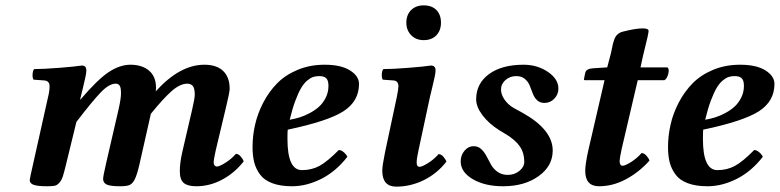

<svg xmlns="http://www.w3.org/2000/svg" viewBox="-20 -678 2880 709"><path d="M277.8 -318.8 275.9 -310.1H276.9Q341.3 -385.7 382.3 -412.4Q423.3 -439 461.9 -439Q504.4 -439 530.3 -417.2Q556.2 -395.5 556.2 -353Q556.2 -346.7 555.2 -340.8Q644 -439 734.9 -439Q780.3 -439 804.2 -415.8Q828.1 -392.6 828.1 -350.1Q828.1 -337.9 814.9 -283.2L776.9 -124Q769 -88.9 769 -77.1Q769 -71.3 772.5 -67.1Q775.9 -63 780.8 -63Q789.6 -63 811.5 -76.4Q833.5 -89.8 851.1 -109.9Q860.4 -109.9 868.7 -100.3Q877 -90.8 879.9 -82Q846.2 -39.1 800.3 -14.6Q754.4 9.8 705.1 9.8Q672.9 9.8 658.4 -2.4Q644 -14.6 644 -45.9Q644 -75.7 652.8 -115.2L689.9 -274.9Q699.2 -315.4 699.2 -328.1Q699.2 -352.5 691.7 -360.8Q684.1 -369.1 671.9 -369.1Q645 -369.1 613.8 -341.6Q582.5 -314 537.1 -257.8L495.1 -71.8Q486.3 -33.2 478 -16.6Q469.7 0 459 4.9Q448.2 9.8 424.8 9.8Q386.2 9.8 373.5 3.2Q360.8 -3.4 360.8 -17.1Q360.8 -27.3 371.1 -71.8L418 -274.9Q426.8 -313.5 426.8 -334Q426.8 -354.5 421.9 -361.8Q417 -369.1 407.2 -369.1Q382.8 -369.1 351.6 -336.4Q320.3 -303.7 262.2 -228L224.1 -71.8Q216.8 -41.5 212.2 -27.1Q207.5 -12.7 199.2 -3.2Q190.9 6.3 181.4 8.1Q171.9 9.8 152.8 9.8Q119.6 9.8 104.7 4.6Q89.8 -0.5 89.8 -13.2Q89.8 -18.6 102.1 -71.8L160.2 -332Q163.1 -346.7 163.1 -358.9Q163.1 -379.4 144 -380.9L104 -383.8Q99.6 -390.1 100.3 -403.6Q101.1 -417 106 -422.9Q139.6 -422.9 198.5 -427.5Q257.3 -432.1 282.2 -436Q298.8 -436 298.8 -418Q298.8 -410.2 295.9 -395.5Q293 -380.9 286.9 -356.2Q280.8 -331.5 277.8 -318.8Z M1192.9 -360.8Q1192.9 -380.9 1184.8 -388.9Q1176.8 -397 1158.7 -397Q1146.5 -397 1136.5 -393.8Q1126.5 -390.6 1114.5 -380.6Q1102.5 -370.6 1092.3 -353.5Q1082 -336.4 1070.8 -306.6Q1059.6 -276.9 1049.8 -235.8Q1067.4 -238.8 1085.2 -244.1Q1103 -249.5 1123 -260Q1143.1 -270.5 1158 -283.9Q1172.9 -297.4 1182.9 -317.4Q1192.9 -337.4 1192.9 -360.8ZM1042.5 -199.2Q1041.5 -191.4 1041.5 -165Q1041.5 -49.8 1094.7 -49.8Q1130.9 -49.8 1159.7 -65.4Q1188.5 -81.1 1231 -124Q1239.7 -124 1249.3 -116Q1258.8 -107.9 1262.7 -99.1Q1220.2 -44.4 1166 -17.3Q1111.8 9.8 1058.6 9.8Q1015.1 9.8 985.4 -1.5Q955.6 -12.7 940.2 -33.7Q924.8 -54.7 918.7 -78.9Q912.6 -103 912.6 -134.8Q912.6 -176.3 921.9 -217.5Q931.2 -258.8 952.1 -299.1Q973.1 -339.4 1003.2 -370.1Q1033.2 -400.9 1078.6 -419.9Q1124 -439 1178.7 -439Q1239.3 -439 1272.5 -418Q1305.7 -397 1305.7 -368.2Q1305.7 -304.2 1248.5 -267.3Q1191.4 -230.5 1042.5 -199.2Z M1567.4 -318.8 1525.4 -123Q1518.6 -92.3 1518.6 -78.1Q1518.6 -62 1529.3 -62Q1538.1 -62 1560.1 -75.4Q1582 -88.9 1599.6 -108.9Q1608.9 -108.9 1617.2 -99.4Q1625.5 -89.8 1628.4 -81.1Q1594.2 -37.1 1545.2 -12.9Q1496.1 11.2 1443.4 11.2Q1391.6 11.2 1391.6 -47.9Q1391.6 -64.9 1401.4 -113.8L1445.3 -319.8Q1451.2 -348.6 1451.2 -358.9Q1451.2 -379.4 1433.6 -380.9L1393.6 -383.8Q1389.2 -390.1 1389.9 -403.6Q1390.6 -417 1395.5 -422.9Q1429.2 -422.9 1487.8 -427.5Q1546.4 -432.1 1571.3 -436Q1588.4 -436 1588.4 -418Q1588.4 -410.2 1585.4 -395.5Q1582.5 -380.9 1576.4 -356.2Q1570.3 -331.5 1567.4 -318.8ZM1480.5 -594.2Q1480.5 -623 1498 -640.6Q1515.6 -658.2 1544.4 -658.2Q1574.7 -658.2 1591.6 -640.9Q1608.4 -623.5 1608.4 -594.2Q1608.4 -565.4 1591.3 -547.6Q1574.2 -529.8 1544.4 -529.8Q1516.1 -529.8 1498.3 -548.1Q1480.5 -566.4 1480.5 -594.2Z M1681.2 -82Q1681.2 -105 1695.3 -121.6Q1709.5 -138.2 1729 -138.2Q1745.6 -138.2 1757.3 -127.2Q1769 -116.2 1776.9 -100.6Q1784.7 -85 1793.5 -69.6Q1802.2 -54.2 1817.6 -43.2Q1833 -32.2 1855 -32.2Q1879.9 -32.2 1897.9 -46.9Q1916 -61.5 1916 -81.1Q1916 -112.8 1900.1 -136.5Q1884.3 -160.2 1850.1 -181.2L1824.2 -196.8Q1784.7 -221.7 1761.5 -252.7Q1738.3 -283.7 1738.3 -311Q1738.3 -369.6 1785.6 -404.3Q1833 -439 1913.1 -439Q1964.4 -439 2003.2 -412.6Q2042 -386.2 2042 -351.1Q2042 -329.1 2026.9 -313.5Q2011.7 -297.9 1990.2 -297.9Q1973.6 -297.9 1963.1 -308.1Q1952.6 -318.4 1947.3 -333Q1941.9 -347.7 1936 -362.1Q1930.2 -376.5 1918 -386.7Q1905.8 -397 1886.2 -397Q1863.3 -397 1846.7 -382.6Q1830.1 -368.2 1830.1 -347.2Q1830.1 -329.1 1842.8 -310.5Q1855.5 -292 1876 -279.8L1908.2 -262.2Q2021 -199.7 2021 -122.1Q2021 -64.9 1969 -27.6Q1917 9.8 1837.4 9.8Q1770.5 9.8 1725.8 -16.4Q1681.2 -42.5 1681.2 -82Z M2151.4 -118.2 2212.4 -381.8H2142.1Q2136.2 -381.8 2136.2 -383.8Q2136.2 -385.3 2138.4 -396.2Q2140.6 -407.2 2141.1 -409.2Q2145 -424.3 2169.4 -425.8L2222.2 -429.2L2235.4 -479Q2237.3 -486.3 2239.5 -497.6Q2241.7 -508.8 2243.2 -515.4Q2244.6 -522 2247.8 -530.8Q2251 -539.6 2254.6 -544.7Q2258.3 -549.8 2264.6 -554.4Q2271 -559.1 2279.3 -561Q2327.1 -573.2 2353 -573.2Q2375 -573.2 2375 -564Q2375 -558.6 2371.1 -540.8Q2367.2 -522.9 2361.6 -501.2Q2356 -479.5 2355 -474.1L2345.2 -429.2H2444.3Q2452.6 -423.3 2447.5 -404.5Q2442.4 -385.7 2433.1 -381.8H2335L2275.4 -127Q2268.1 -91.8 2268.1 -84Q2268.1 -65.9 2279.3 -65.9Q2288.1 -65.9 2309.8 -79.3Q2331.5 -92.8 2349.1 -112.8Q2358.4 -112.8 2366.9 -103.3Q2375.5 -93.8 2378.4 -85Q2339.4 -41.5 2291 -15.9Q2242.7 9.8 2192.4 9.8Q2141.1 9.8 2141.1 -46.9Q2141.1 -69.8 2151.4 -118.2Z M2727.1 -360.8Q2727.1 -380.9 2719 -388.9Q2710.9 -397 2692.9 -397Q2680.7 -397 2670.7 -393.8Q2660.6 -390.6 2648.7 -380.6Q2636.7 -370.6 2626.5 -353.5Q2616.2 -336.4 2605 -306.6Q2593.8 -276.9 2584 -235.8Q2601.6 -238.8 2619.4 -244.1Q2637.2 -249.5 2657.2 -260Q2677.2 -270.5 2692.1 -283.9Q2707 -297.4 2717 -317.4Q2727.1 -337.4 2727.1 -360.8ZM2576.7 -199.2Q2575.7 -191.4 2575.7 -165Q2575.7 -49.8 2628.9 -49.8Q2665 -49.8 2693.8 -65.4Q2722.7 -81.1 2765.1 -124Q2773.9 -124 2783.4 -116Q2793 -107.9 2796.9 -99.1Q2754.4 -44.4 2700.2 -17.3Q2646 9.8 2592.8 9.8Q2549.3 9.8 2519.5 -1.5Q2489.7 -12.7 2474.4 -33.7Q2459 -54.7 2452.9 -78.9Q2446.8 -103 2446.8 -134.8Q2446.8 -176.3 2456.1 -217.5Q2465.3 -258.8 2486.3 -299.1Q2507.3 -339.4 2537.4 -370.1Q2567.4 -400.9 2612.8 -419.9Q2658.2 -439 2712.9 -439Q2773.4 -439 2806.6 -418Q2839.8 -397 2839.8 -368.2Q2839.8 -304.2 2782.7 -267.3Q2725.6 -230.5 2576.7 -199.2Z"/></svg>

Font: Common Serif
Style: Bold Italic
Weight: 700
Italic angle: -12°
Designer: Philipp H. Poll, Khaled Hosny
Foundry: Stefan Peev, Context Ltd.
Version: Version 1.026